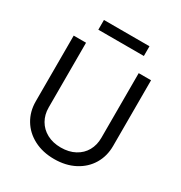

<svg xmlns="http://www.w3.org/2000/svg" viewBox="-204 -1028 1115 1184"><g transform="rotate(30 353.5 -436.0)"><path d="M628.9 -707V-239.3Q628.9 -167 594.7 -109.9Q560.5 -52.7 498 -20Q435.5 12.7 353.5 12.7Q271.5 12.7 209 -20Q146.5 -52.7 112.3 -109.9Q78.1 -167 78.1 -239.3V-707H166V-246.1Q166 -195.3 189 -155.3Q211.9 -115.2 254.4 -92.3Q296.9 -69.3 353.5 -69.3Q411.1 -69.3 453.6 -92.3Q496.1 -115.2 518.6 -155.3Q541 -195.3 541 -246.1V-707ZM515.6 -814.5H191.4V-883.8H515.6Z"/></g></svg>

Font: Pretendard JP Variable
Style: Regular
Weight: 400
Designer: Base glyphs from Inter by Rasmus Andersson; Hangul glyphs from Noto Sans CJK(Source Han Sans) by Jang Soo-young and Kang
Foundry: Kil Hyung-jin
Version: Version 1.307;Glyphs 3.2 (3192)